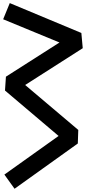

<svg xmlns="http://www.w3.org/2000/svg" viewBox="-20 -1213 545 1218"><path d="M72.3 -15.6Q50.8 -44.9 7.8 -105.5Q123 -186.5 351.6 -350.6Q238.3 -446.3 11.7 -638.7Q13.7 -668 17.6 -726.6Q130.9 -798.8 357.4 -943.4Q238.3 -992.2 0 -1090.8Q13.7 -1125 42 -1193.4Q193.4 -1129.9 496.1 -1003.9Q499 -971.7 504.9 -907.2Q383.8 -830.1 139.6 -673.8Q252 -579.1 476.6 -388.7Q475.6 -359.4 473.6 -302.7Q339.8 -207 72.3 -15.6Z"/></svg>

Font: Hector
Style: bold
Weight: 400
Designer: Cristian Lopez
Version: Version 1.0